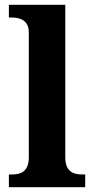

<svg xmlns="http://www.w3.org/2000/svg" viewBox="-20 -780 392 800"><path d="M17 0H335V-53H323C283 -53 252 -67 252 -124V-760H17V-707H29C57 -707 100 -699 100 -646V-124C100 -67 69 -53 29 -53H17Z"/></svg>

Font: Noto Serif Telugu
Style: Bold
Weight: 700
Designer: Jelle Bosma - Monotype Design Team
Foundry: Monotype Imaging Inc.
Version: Version 2.005